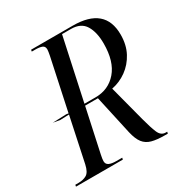

<svg xmlns="http://www.w3.org/2000/svg" viewBox="-190 -843 930 972"><g transform="rotate(-30 275.5 -357.0)"><path d="M-24 0 -22 -10H-3Q25 -10 44.5 -21.5Q64 -33 73 -74L128 -334L76 -332L36 -339L116 -342L129 -340L193 -640Q195 -651 196.5 -660Q198 -669 198 -674Q198 -693 183.5 -698.5Q169 -704 144 -704H124L126 -714H369Q557 -714 557 -554Q557 -494 533 -449Q509 -404 469.5 -375.5Q430 -347 383 -338L438 -128Q453 -71 466 -40.5Q479 -10 506 -10H515L513 0H496Q450 0 420.5 -8Q391 -16 373.5 -38.5Q356 -61 346 -105L296 -332H221L166 -77Q161 -53 161 -42Q161 -24 176 -17Q191 -10 218 -10H252L250 0ZM288 -342Q364 -342 412 -397.5Q460 -453 460 -558Q460 -624 435.5 -664Q411 -704 353 -704H301L223 -342Z"/></g></svg>

Font: Noto Serif Display Condensed
Style: Italic
Weight: 400
Width: 3
Italic angle: -12°
Designer: Monotype Design Team
Foundry: Monotype Imaging Inc.
Version: Version 2.009